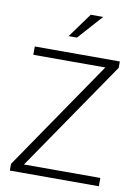

<svg xmlns="http://www.w3.org/2000/svg" viewBox="-92 -895 689 956"><g transform="rotate(10 253.0 -417.0)"><path d="M471 -630V-598L90 -42H476V0H26V-34L405 -588H41V-630ZM240 -710H198L288 -834H351Z"/></g></svg>

Font: Mukta Mahee ExtraLight
Style: Regular
Weight: 275
Designer: Shuchita Grover, Noopur Datye, Girish Dalvi, Yashodeep Gholap
Foundry: Ek Type
Version: Version 2.538;PS 1.000;hotconv 16.6.51;makeotf.lib2.5.65220;